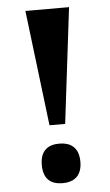

<svg xmlns="http://www.w3.org/2000/svg" viewBox="-52 -750 454 793"><g transform="rotate(-5 174.5 -353.0)"><path d="M142 -235H207L265 -714H84ZM176 8C219 8 256 -12 256 -74C256 -136 219 -156 176 -156C131 -156 96 -136 96 -74C96 -12 131 8 176 8Z"/></g></svg>

Font: Noto Serif Hebrew ExtraCondensed Black
Style: Regular
Weight: 900
Width: 2
Designer: Monotype Design Team
Foundry: Monotype Imaging Inc.
Version: Version 2.004